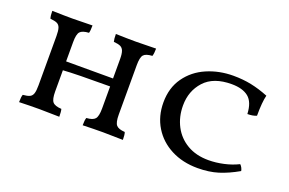

<svg xmlns="http://www.w3.org/2000/svg" viewBox="-73 -748 1497 996"><g transform="rotate(20 675.5 -250.0)"><path d="M644 -40Q649 -28 649 2Q581 0 539 0Q489 0 427 2Q427 -28 432 -40Q467 -42 479.5 -56.5Q492 -71 492 -114V-236Q300 -236 233 -231V-114Q233 -71 245.5 -56.5Q258 -42 294 -40Q298 -27 298 2Q230 0 188 0Q138 0 76 2Q76 -28 81 -40Q106 -42 118.5 -48Q131 -54 136 -69Q141 -84 141 -114V-387Q141 -416 136 -431Q131 -446 118.5 -452Q106 -458 81 -460Q76 -474 76 -502Q140 -500 188 -500Q228 -500 298 -502Q298 -473 294 -460Q258 -458 245.5 -444Q233 -430 233 -387V-280H492V-387Q492 -416 486.5 -431Q481 -446 468.5 -452Q456 -458 431 -460Q427 -475 427 -502Q491 -500 538 -500Q579 -500 649 -502Q649 -476 644 -460Q608 -458 596 -444Q584 -430 584 -387V-114Q584 -71 596.5 -56.5Q609 -42 644 -40Z M1260 -354Q1241 -345 1210 -345Q1207 -410 1174.5 -436.5Q1142 -463 1081 -463Q981 -463 931 -408Q881 -353 881 -273Q881 -210 907.5 -159.5Q934 -109 983.5 -80Q1033 -51 1101 -51Q1142 -51 1185 -60.5Q1228 -70 1264 -88Q1270 -83 1275 -73.5Q1280 -64 1281 -56Q1225 -24 1175 -8.5Q1125 7 1062 7Q980 7 916 -26Q852 -59 816 -118Q780 -177 780 -253Q780 -334 821 -391.5Q862 -449 929.5 -478Q997 -507 1075 -507Q1128 -507 1174 -497.5Q1220 -488 1270 -468Q1260 -430 1260 -354Z"/></g></svg>

Font: Vollkorn SC
Style: Regular
Weight: 400
Designer: Friedrich Althausen
Foundry: Friedrich Althausen
Version: Version 4.015